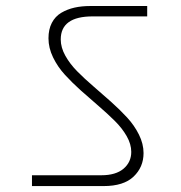

<svg xmlns="http://www.w3.org/2000/svg" viewBox="-20 -692 604 642"><path d="M86.9 -69.8V-106H318.8Q367.2 -106 393.1 -127.9Q418.9 -149.9 418.9 -184.1Q418.9 -210 403.6 -236.8Q388.2 -263.7 363.8 -287.8Q339.4 -312 310.1 -337.2Q280.8 -362.3 251.2 -388.7Q221.7 -415 197.3 -441.7Q172.9 -468.3 157.5 -500Q142.1 -531.7 142.1 -564Q142.1 -593.8 153.3 -615.5Q164.6 -637.2 184.8 -649.2Q205.1 -661.1 229 -666.5Q252.9 -671.9 282.2 -671.9H472.2V-637.2H290Q183.1 -637.2 183.1 -560.1Q183.1 -533.2 198.5 -505.6Q213.9 -478 238.3 -453.4Q262.7 -428.7 292 -403.6Q321.3 -378.4 350.8 -352.1Q380.4 -325.7 404.8 -299.3Q429.2 -272.9 444.6 -241.9Q460 -210.9 460 -180.2Q460 -133.3 426.8 -101.6Q393.6 -69.8 326.2 -69.8Z"/></svg>

Font: SVN-Poppins ExtraLight
Style: Regular
Weight: 200
Designer: Ninad Kale (Devanagari), Jonny Pinhorn (Latin)
Foundry: Indian Type Foundry
Version: Version 3.002 2017